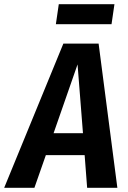

<svg xmlns="http://www.w3.org/2000/svg" viewBox="-64 -901 614 921"><path d="M342 -157H156L101 0H-44L240 -692H409L499 0H354ZM334 -262 308 -592 193 -262ZM204 -785 218 -881H485L471 -785Z"/></svg>

Font: Fira Sans Condensed SemiBold
Style: Italic
Weight: 600
Width: 3
Italic angle: -8°
Designer: bBox Type GmbH & Carrois Corporate GbR & Edenspiekermann AG
Foundry: bBox Type GmbH & Carrois Corporate GbR & Edenspiekermann AG
Version: Version 4.301